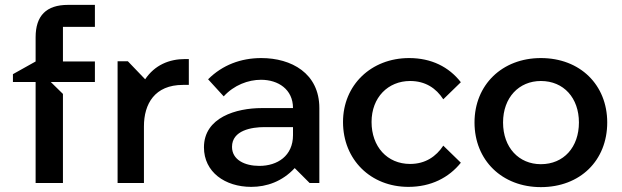

<svg xmlns="http://www.w3.org/2000/svg" viewBox="-20 -750 2551 787"><path d="M126 0H238V-365L188 -414H369V-498H238V-640H369V-730H259C170 -730 126 -686 126 -597V-498L33 -446V-414H126Z M462 0H570V-232C570 -324 614 -402 730 -402H754V-508H739C673 -508 614 -483 575 -425L504 -499H462Z M1010 16C1073 16 1137 -6 1188 -61L1249 0H1289V-307C1289 -450 1174 -512 1051 -512C968 -512 892 -484 833 -425L897 -355C939 -401 997 -423 1050 -423C1120 -423 1181 -384 1181 -307H1053C949 -307 816 -269 816 -146C816 -45 902 16 1010 16ZM1043 -70C983 -70 931 -95 931 -148C931 -216 1012 -229 1064 -229H1181V-196C1181 -111 1117 -70 1043 -70Z M1654 16C1747 16 1820 -22 1869 -83L1797 -153C1768 -109 1724 -78 1661 -78C1567 -78 1503 -149 1503 -250C1503 -351 1571 -418 1661 -418C1724 -418 1768 -388 1797 -343L1869 -413C1820 -476 1748 -512 1657 -512C1501 -512 1386 -401 1386 -250C1386 -95 1500 16 1654 16Z M2197 17C2358 17 2469 -92 2469 -248C2469 -402 2358 -512 2197 -512C2038 -512 1925 -402 1925 -248C1925 -93 2038 17 2197 17ZM2197 -77C2107 -77 2042 -145 2042 -248C2042 -350 2107 -418 2197 -418C2291 -418 2353 -348 2353 -248C2353 -147 2291 -77 2197 -77Z"/></svg>

Font: LaHaus Display SemiBold
Style: Regular
Weight: 600
Designer: We are Make, BastardaType, Dalton Maag Ltd
Foundry: BastardaType, Dalton Maag Ltd
Version: Version 3.100;Glyphs 3.3 (3331)